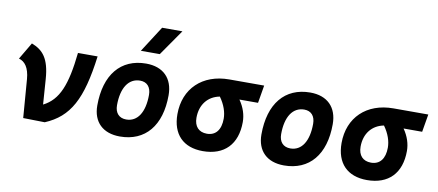

<svg xmlns="http://www.w3.org/2000/svg" viewBox="-71 -1067 3082 1350"><g transform="rotate(10 1470.5 -392.5)"><path d="M140.1 0 294.4 2.9C466.3 -69.8 539.6 -204.6 580.1 -517.6H439.9C415.5 -285.6 370.1 -172.4 261.2 -117.7L248.5 -296.9C238.3 -443.4 190.4 -496.1 109.4 -527.3L38.1 -406.7C81.1 -395 112.3 -355.5 118.7 -274.4Z M831.1 9.8C1012.2 9.8 1119.1 -118.2 1119.1 -335C1119.1 -456.1 1047.4 -527.3 925.8 -527.3C744.6 -527.3 637.7 -397.5 637.7 -177.7C637.7 -60.1 709.5 9.8 831.1 9.8ZM854.5 -115.7C803.7 -115.7 773.9 -148.4 773.9 -203.6C773.9 -328.1 822.8 -401.9 904.8 -401.9C954.1 -401.9 982.9 -369.1 982.9 -314C982.9 -189.5 935.1 -115.7 854.5 -115.7ZM872.6 -609.4H1007.8L1136.7 -794.9H991.7Z M1423.3 9.8C1577.1 9.8 1665.5 -81.5 1665.5 -240.2C1665.5 -291 1648.9 -343.3 1614.7 -392.1H1747.6L1769 -519H1520C1329.1 -519 1203.1 -398.4 1203.1 -215.8C1203.1 -72.3 1283.2 9.8 1423.3 9.8ZM1475.6 -388.7C1512.7 -337.4 1529.3 -285.2 1529.3 -240.2C1529.3 -161.1 1493.7 -115.7 1430.7 -115.7C1372.6 -115.7 1339.4 -151.9 1339.4 -213.9C1339.4 -307.6 1392.1 -373 1475.6 -388.7Z M2002.9 9.8C2184.1 9.8 2291 -118.2 2291 -335C2291 -456.1 2219.2 -527.3 2097.7 -527.3C1916.5 -527.3 1809.6 -397.5 1809.6 -177.7C1809.6 -60.1 1881.3 9.8 2002.9 9.8ZM2026.4 -115.7C1975.6 -115.7 1945.8 -148.4 1945.8 -203.6C1945.8 -328.1 1994.6 -401.9 2076.7 -401.9C2126 -401.9 2154.8 -369.1 2154.8 -314C2154.8 -189.5 2106.9 -115.7 2026.4 -115.7Z M2595.2 9.8C2749 9.8 2837.4 -81.5 2837.4 -240.2C2837.4 -291 2820.8 -343.3 2786.6 -392.1H2919.4L2940.9 -519H2691.9C2501 -519 2375 -398.4 2375 -215.8C2375 -72.3 2455.1 9.8 2595.2 9.8ZM2647.5 -388.7C2684.6 -337.4 2701.2 -285.2 2701.2 -240.2C2701.2 -161.1 2665.5 -115.7 2602.5 -115.7C2544.4 -115.7 2511.2 -151.9 2511.2 -213.9C2511.2 -307.6 2564 -373 2647.5 -388.7Z"/></g></svg>

Font: Cascadia Mono NF
Style: Bold Italic
Weight: 700
Italic angle: -10°
Monospace: yes
Designer: Aaron Bell
Foundry: Saja Typeworks
Version: Version 2404.023